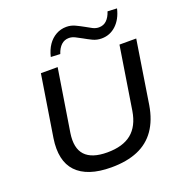

<svg xmlns="http://www.w3.org/2000/svg" viewBox="-161 -1069 1154 1217"><g transform="rotate(-20 416.0 -460.0)"><path d="M384 9Q303 9 244.5 -10.5Q186 -30 150 -68Q114 -106 102 -162Q90 -218 101 -290L167 -705H280L213 -285Q198 -186 243 -137.5Q288 -89 392 -89Q497 -89 555.5 -136.5Q614 -184 630 -282L697 -705H810L743 -279Q727 -183 682 -118.5Q637 -54 562.5 -22.5Q488 9 384 9ZM324 -777 261 -780Q272 -826 294 -858Q316 -890 348 -908Q380 -926 418 -926Q449 -926 476.5 -913Q504 -900 529 -886Q551 -873 571.5 -862.5Q592 -852 613 -852Q644 -852 665 -872Q686 -892 698 -929L761 -926Q745 -858 703.5 -819Q662 -780 605 -780Q573 -780 546 -793Q519 -806 493 -821Q471 -833 450.5 -843.5Q430 -854 409 -854Q379 -854 357.5 -834Q336 -814 324 -777Z"/></g></svg>

Font: Nunito Sans 10pt SemiExpanded SemiBold
Style: Italic
Weight: 600
Width: 6
Italic angle: -9°
Designer: Vernon Adams
Foundry: Vernon Adams
Version: Version 3.101;gftools[0.9.27]